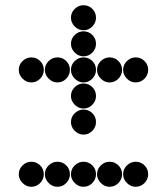

<svg xmlns="http://www.w3.org/2000/svg" viewBox="-20 -718 640 736"><path d="M252 -650Q252 -631 266.5 -616.5Q281 -602 300 -602Q320 -602 334 -616.5Q348 -631 348 -650Q348 -670 334 -684Q320 -698 300 -698Q281 -698 266.5 -684Q252 -670 252 -650ZM252 -550Q252 -531 266.5 -516.5Q281 -502 300 -502Q320 -502 334 -516.5Q348 -531 348 -550Q348 -570 334 -584Q320 -598 300 -598Q281 -598 266.5 -584Q252 -570 252 -550ZM52 -450Q52 -431 66.5 -416.5Q81 -402 100 -402Q120 -402 134 -416.5Q148 -431 148 -450Q148 -470 134 -484Q120 -498 100 -498Q81 -498 66.5 -484Q52 -470 52 -450ZM152 -450Q152 -431 166.5 -416.5Q181 -402 200 -402Q220 -402 234 -416.5Q248 -431 248 -450Q248 -470 234 -484Q220 -498 200 -498Q181 -498 166.5 -484Q152 -470 152 -450ZM252 -450Q252 -431 266.5 -416.5Q281 -402 300 -402Q320 -402 334 -416.5Q348 -431 348 -450Q348 -470 334 -484Q320 -498 300 -498Q281 -498 266.5 -484Q252 -470 252 -450ZM352 -450Q352 -431 366.5 -416.5Q381 -402 400 -402Q420 -402 434 -416.5Q448 -431 448 -450Q448 -470 434 -484Q420 -498 400 -498Q381 -498 366.5 -484Q352 -470 352 -450ZM452 -450Q452 -431 466.5 -416.5Q481 -402 500 -402Q520 -402 534 -416.5Q548 -431 548 -450Q548 -470 534 -484Q520 -498 500 -498Q481 -498 466.5 -484Q452 -470 452 -450ZM252 -350Q252 -331 266.5 -316.5Q281 -302 300 -302Q320 -302 334 -316.5Q348 -331 348 -350Q348 -370 334 -384Q320 -398 300 -398Q281 -398 266.5 -384Q252 -370 252 -350ZM252 -250Q252 -231 266.5 -216.5Q281 -202 300 -202Q320 -202 334 -216.5Q348 -231 348 -250Q348 -270 334 -284Q320 -298 300 -298Q281 -298 266.5 -284Q252 -270 252 -250ZM52 -50Q52 -31 66.5 -16.5Q81 -2 100 -2Q120 -2 134 -16.5Q148 -31 148 -50Q148 -70 134 -84Q120 -98 100 -98Q81 -98 66.5 -84Q52 -70 52 -50ZM152 -50Q152 -31 166.5 -16.5Q181 -2 200 -2Q220 -2 234 -16.5Q248 -31 248 -50Q248 -70 234 -84Q220 -98 200 -98Q181 -98 166.5 -84Q152 -70 152 -50ZM252 -50Q252 -31 266.5 -16.5Q281 -2 300 -2Q320 -2 334 -16.5Q348 -31 348 -50Q348 -70 334 -84Q320 -98 300 -98Q281 -98 266.5 -84Q252 -70 252 -50ZM352 -50Q352 -31 366.5 -16.5Q381 -2 400 -2Q420 -2 434 -16.5Q448 -31 448 -50Q448 -70 434 -84Q420 -98 400 -98Q381 -98 366.5 -84Q352 -70 352 -50ZM452 -50Q452 -31 466.5 -16.5Q481 -2 500 -2Q520 -2 534 -16.5Q548 -31 548 -50Q548 -70 534 -84Q520 -98 500 -98Q481 -98 466.5 -84Q452 -70 452 -50Z"/></svg>

Font: Matrix Sans Print
Style: Regular
Weight: 400
Designer: Brad Neil
Version: Version 1.100